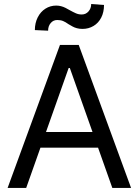

<svg xmlns="http://www.w3.org/2000/svg" viewBox="-20 -929 686 949"><path d="M17.6 0H109.4L319.3 -592.8H325.2L535.2 0H627.9L369.1 -707H276.4ZM503.9 -276.4H141.6V-199.2H503.9ZM166.5 -843.3C157.1 -824.7 152.3 -803.7 152.3 -780.3L217.8 -777.3C217.8 -792.3 222 -804.9 230.5 -814.9C238.9 -825 249.7 -830.1 262.7 -830.1C273.8 -830.1 283.4 -828.5 291.5 -825.2C299.6 -821.9 308.6 -816.7 318.4 -809.6C326.2 -805 333 -801.1 338.9 -797.9C344.7 -794.6 351.7 -791.8 359.9 -789.6C368 -787.3 377.3 -786.1 387.7 -786.1C407.9 -786.1 426.1 -791 442.4 -800.8C458.7 -810.5 471.4 -824.4 480.5 -842.3C489.6 -860.2 494.1 -880.9 494.1 -904.3L430.7 -909.2C430.7 -894.9 426.3 -882.6 417.5 -872.6C408.7 -862.5 397.5 -857.4 383.8 -857.4C373.4 -857.4 363.8 -859.4 355 -863.3C346.2 -867.2 335.9 -872.4 324.2 -878.9C317.7 -882.8 310.9 -886.6 303.7 -890.1C296.5 -893.7 289.2 -896.5 281.7 -898.4C274.3 -900.4 266.3 -901.4 257.8 -901.4C238.3 -901.4 220.5 -896.3 204.6 -886.2C188.6 -876.1 175.9 -861.8 166.5 -843.3Z"/></svg>

Font: Pretendard Variable
Style: Regular
Weight: 400
Designer: Base glyphs from Inter by Rasmus Andersson; Hangeul glyphs from Noto Sans CJK(Source Han Sans) by Jang Soo-young and Kan
Foundry: Kil Hyung-jin
Version: Version 1.309;Glyphs 3.2 (3225)